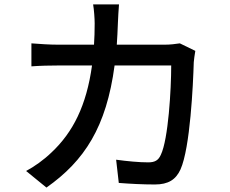

<svg xmlns="http://www.w3.org/2000/svg" viewBox="-20 -813 1040 868"><path d="M863 -583 793 -617C773 -614 750 -611 724 -611H508C510 -642 512 -675 513 -709C514 -733 516 -770 518 -793H401C405 -770 408 -729 408 -707C408 -673 407 -641 405 -611H244C205 -611 160 -614 122 -617V-513C160 -516 207 -517 244 -517H396C371 -336 310 -215 213 -124C178 -90 134 -59 98 -40L190 35C362 -86 461 -239 498 -517H754C754 -409 741 -183 707 -113C696 -88 680 -79 650 -79C609 -79 556 -84 505 -91L517 14C568 18 626 21 680 21C741 21 775 -1 796 -47C840 -145 853 -431 856 -532C857 -544 860 -566 863 -583Z"/></svg>

Font: Noto Sans JP Medium
Style: Regular
Weight: 500
Designer: Ryoko NISHIZUKA 西塚涼子 (kana, bopomofo & ideographs); Paul D. Hunt (Latin, Greek & Cyrillic); Sandoll Communications 산돌커뮤니
Foundry: Adobe
Version: Version 2.004;hotconv 1.0.118;makeotfexe 2.5.65603